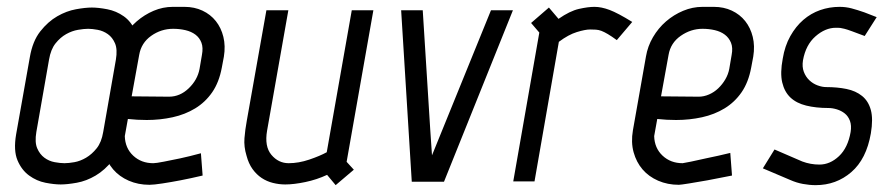

<svg xmlns="http://www.w3.org/2000/svg" viewBox="-20 -530 2612 560"><path d="M318 -356Q323 -386 315.5 -403.5Q308 -421 294.5 -430.5Q281 -440 265 -443Q249 -446 237 -446Q225 -446 207.5 -443Q190 -440 173 -430.5Q156 -421 142 -403.5Q128 -386 123 -356L86 -145Q81 -115 88.5 -97.5Q96 -80 109.5 -70Q123 -60 139.5 -57Q156 -54 168 -54Q180 -54 197 -57Q214 -60 231 -70Q248 -80 262 -97.5Q276 -115 281 -145ZM339 -138Q331 -91 308.5 -62.5Q286 -34 259 -18Q232 -2 204 3Q176 8 157 8Q138 8 112.5 3Q87 -2 65 -18Q43 -34 31 -62.5Q19 -91 27 -138L67 -363Q75 -410 97.5 -438.5Q120 -467 147 -482.5Q174 -498 201.5 -503Q229 -508 248 -508Q267 -508 293 -503Q319 -498 341 -482.5Q363 -467 375 -438.5Q387 -410 379 -363ZM473 -248Q505 -248 530.5 -272.5Q556 -297 562 -329L569 -370Q573 -391 567.5 -405.5Q562 -420 550 -429Q538 -438 521 -442Q504 -446 485 -446Q450 -446 421 -425.5Q392 -405 386 -370L364 -249ZM320 -365Q325 -395 340.5 -421.5Q356 -448 378.5 -467.5Q401 -487 428 -498.5Q455 -510 484 -510H518Q547 -510 570.5 -499Q594 -488 609.5 -468.5Q625 -449 631.5 -422.5Q638 -396 633 -365L627 -333Q619 -290 599 -261Q579 -232 549.5 -214Q520 -196 483.5 -188Q447 -180 408 -180Q380 -180 353 -183L344 -133Q345 -98 368.5 -76Q392 -54 427 -54Q435 -54 458 -58.5Q481 -63 505 -68Q533 -74 566 -83L571 -18Q537 -10 506 -4Q480 1 454 5Q428 9 416 9Q383 9 355.5 -3Q328 -15 310 -36Q292 -57 284 -86Q276 -115 282 -150Z M699 -76Q691 -102 693 -127Q695 -152 700 -179L757 -500H821L759 -149Q751 -103 771.5 -78.5Q792 -54 822 -54Q851 -54 882 -64.5Q913 -75 933 -86L1006 -500H1069L991 -58L1012 -35L959 10L934 -20Q904 -6 870.5 1Q837 8 812 8Q794 8 776 3.5Q758 -1 743 -11Q728 -21 716.5 -37Q705 -53 699 -76Z M1412 -500H1476L1275 0H1181L1150 -500H1213Q1222 -361 1227 -277.5Q1232 -194 1235 -150Q1239 -97 1240 -77Z M1779 -413Q1764 -424 1753 -430.5Q1742 -437 1734 -440Q1726 -443 1718 -443.5Q1710 -444 1701 -444Q1687 -444 1662.5 -436.5Q1638 -429 1610 -408L1539 -1H1477L1553 -435Q1548 -441 1541 -449Q1534 -457 1529 -463L1581 -508L1609 -475Q1642 -498 1668.5 -504Q1695 -510 1714 -510Q1734 -510 1758 -501Q1782 -492 1824 -466Z M2018 -248Q2033 -248 2048 -254.5Q2063 -261 2075 -272.5Q2087 -284 2095.5 -298.5Q2104 -313 2107 -329L2114 -370Q2118 -391 2112 -405.5Q2106 -420 2094 -429Q2082 -438 2065 -442Q2048 -446 2029 -446Q1995 -446 1965.5 -425.5Q1936 -405 1930 -370L1908 -249ZM1864 -365Q1869 -395 1884.5 -421.5Q1900 -448 1922.5 -467.5Q1945 -487 1972.5 -498.5Q2000 -510 2029 -510H2062Q2091 -510 2114.5 -499Q2138 -488 2153.5 -468.5Q2169 -449 2175.5 -422.5Q2182 -396 2177 -365L2171 -333Q2163 -290 2143 -261Q2123 -232 2093.5 -214Q2064 -196 2027.5 -188Q1991 -180 1952 -180Q1924 -180 1897 -183L1888 -133Q1889 -98 1912.5 -76Q1936 -54 1971 -54Q1973 -54 1995 -58.5Q2017 -63 2043 -69Q2073 -75 2110 -84L2115 -18Q2076 -10 2043 -4Q2015 1 1990 5Q1965 9 1960 9Q1927 9 1899.5 -3Q1872 -15 1854 -36Q1836 -57 1828 -86Q1820 -115 1826 -150Z M2520 -141Q2507 -66 2463 -28Q2419 10 2359 10Q2341 10 2322 6.5Q2303 3 2285 -5L2205 -39L2239 -94L2320 -59Q2344 -50 2370 -50Q2401 -50 2427 -74.5Q2453 -99 2461 -145Q2464 -164 2459 -177.5Q2454 -191 2444 -199Q2434 -207 2421 -211Q2408 -215 2396 -215Q2360 -215 2331.5 -222Q2303 -229 2285.5 -245.5Q2268 -262 2261.5 -289.5Q2255 -317 2263 -359Q2269 -396 2285 -424.5Q2301 -453 2323 -472Q2345 -491 2372 -500.5Q2399 -510 2429 -510Q2447 -510 2464 -505.5Q2481 -501 2501 -494L2537 -480L2502 -425Q2478 -434 2464.5 -439Q2451 -444 2443 -446Q2435 -448 2431 -448.5Q2427 -449 2423 -449H2418Q2387 -449 2358.5 -424Q2330 -399 2322 -354Q2319 -335 2324.5 -320.5Q2330 -306 2340.5 -296Q2351 -286 2364.5 -281Q2378 -276 2390 -276Q2422 -276 2449 -270.5Q2476 -265 2494.5 -250Q2513 -235 2520 -209Q2527 -183 2520 -141Z"/></svg>

Font: Marvel
Style: Bold Italic
Weight: 700
Italic angle: -12°
Designer: Carolina Trebol
Foundry: Carolina Trebol
Version: Version 1.001